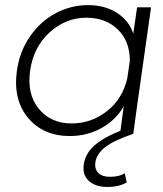

<svg xmlns="http://www.w3.org/2000/svg" viewBox="-20 -529 643 759"><path d="M506.8 0Q430.7 25.9 396.5 52.2Q362.3 78.6 356.9 112.8Q353.5 139.6 368.9 154.8Q384.3 169.9 414.1 169.9Q452.6 169.9 473.1 155.8L481 191.9Q451.2 210 403.8 210Q356.9 210 331.1 186Q305.2 162.1 311 122.1Q316.9 78.6 352.3 46.9Q387.7 15.1 456.1 -12.2L469.2 -108.9Q438.5 -54.7 381.3 -22.9Q324.2 8.8 255.9 8.8Q150.9 8.8 90.8 -63.2Q30.8 -135.3 46.9 -250Q57.6 -326.2 99.1 -385.7Q140.6 -445.3 200.7 -477.1Q260.7 -508.8 328.1 -508.8Q395 -508.8 442.6 -478Q490.2 -447.3 506.8 -396L515.1 -453.1L522 -500H577.1L522 -110.8ZM99.1 -250Q85.9 -156.7 133.5 -98.9Q181.2 -41 263.2 -41Q340.3 -41 401.9 -88.9Q463.4 -136.7 482.9 -217.8L493.2 -288.1Q493.7 -365.7 445.8 -412.4Q397.9 -459 321.8 -459Q239.7 -459 176 -400.9Q112.3 -342.8 99.1 -250Z"/></svg>

Font: Human Sans Light
Style: Italic
Weight: 300
Italic angle: -8°
Designer: Tim Radville
Foundry: Continuum
Version: Version 1.000;FEAKit 1.0